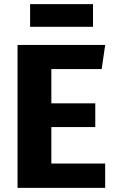

<svg xmlns="http://www.w3.org/2000/svg" viewBox="-20 -911 566 931"><path d="M473 -576H229V-410H442V-295H229V-118H490V0H65V-693H490ZM126 -781V-891H431V-781Z"/></svg>

Font: FiraGOUPP
Style: Bold
Weight: 700
Designer: bBox Type
Foundry: bBox Type GmbH
Version: Version 1.001